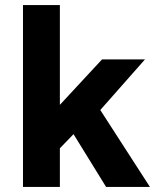

<svg xmlns="http://www.w3.org/2000/svg" viewBox="-20 -740 628 760"><path d="M71 0V-720H217V-325L384 -505H554L377 -304.5L573.5 0H400L271 -209L217 -153V0Z"/></svg>

Font: Geologica SemiBold
Style: Regular
Weight: 600
Designer: Sindre Bremnes, Frode Helland
Foundry: Monokrom Skriftforlag AS
Version: Version 1.010;gftools[0.9.28]